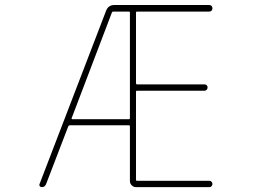

<svg xmlns="http://www.w3.org/2000/svg" viewBox="-20 -773 1040 770"><path d="M525.4 -22.5Q515.6 -22.5 508.3 -29.8Q501 -37.1 501 -46.9V-266.6Q501 -270.5 497.1 -270.5H259.8Q255.9 -270.5 253.9 -266.6L165 -35.2Q160.2 -22.5 147.5 -22.5Q142.6 -22.5 139.6 -26.4Q137.7 -29.3 137.7 -32.2Q137.7 -33.2 138.7 -35.2L405.3 -729.5Q414.1 -752.9 438.5 -752.9H819.3Q825.2 -752.9 828.6 -749Q832 -745.1 832 -739.7Q832 -734.4 828.6 -730.5Q825.2 -726.6 819.3 -726.6H530.3Q525.4 -726.6 525.4 -722.7V-439.5Q525.4 -434.6 530.3 -434.6H799.8Q805.7 -434.6 809.1 -431.2Q812.5 -427.7 812.5 -422.4Q812.5 -417 809.1 -413.1Q805.7 -409.2 799.8 -409.2H530.3Q525.4 -409.2 525.4 -405.3V-51.8Q525.4 -47.9 530.3 -47.9H820.3Q825.2 -47.9 828.6 -43.9Q832 -40 832 -35.2Q832 -30.3 828.6 -26.4Q825.2 -22.5 820.3 -22.5ZM267.6 -299.8Q265.6 -294.9 270.5 -294.9H497.1Q501 -294.9 501 -299.8V-722.7Q501 -726.6 497.1 -726.6H434.6Q429.7 -726.6 428.7 -722.7Z"/></svg>

Font: Rounded-X Mgen+ 2m thin
Style: Regular
Weight: 100
Designer: [Source Han Sans]
Ryoko NISHIZUKA  (kana & ideographs); Paul D. Hunt (Latin, Greek & Cyrillic); Wenlong ZHANG  (bopomofo
Version: Version 1.059.20150602